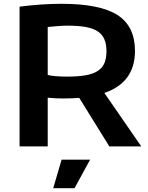

<svg xmlns="http://www.w3.org/2000/svg" viewBox="-20 -770 779 1010"><path d="M304 70H454L372 220H260ZM397 -255Q356 -252 310 -252Q296 -252 272.5 -253Q249 -254 231 -256V0H83V-735Q200 -750 303 -750Q506 -750 598 -691Q690 -632 690 -502Q690 -336 529 -281L723 0H555ZM333 -367Q391 -367 430.5 -374Q470 -381 494.5 -397Q519 -413 529.5 -438.5Q540 -464 540 -501Q540 -538 529 -563.5Q518 -589 494 -605Q470 -621 431 -628Q392 -635 335 -635Q310 -635 280.5 -632.5Q251 -630 231 -628V-376Q243 -372 270.5 -369.5Q298 -367 333 -367Z"/></svg>

Font: Encode Sans Wide
Style: SemiBold
Weight: 600
Designer: Pablo Impallari, Andres Torresi
Foundry: Pablo Impallari, Andres Torresi
Version: Version 1.000; ttfautohint (v1.00) -l 8 -r 50 -G 200 -x 14 -